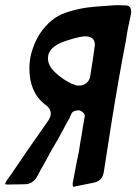

<svg xmlns="http://www.w3.org/2000/svg" viewBox="-71 -734 529 745"><path d="M212 -28 228 -112Q235 -140 240 -177Q241 -180 241 -185L244 -200V-202L245 -205Q249 -235 258 -283Q258 -298 237 -306Q210 -306 205 -290L199 -277L200 -278L188 -257Q157 -197 126 -146Q105 -106 88 -77Q82 -65 74 -51Q57 -19 24 -19L-42 -18L-51 -19Q-51 -24 -46 -32Q-22 -65 -9 -85Q38 -155 117 -267Q126 -282 126 -293Q126 -314 102 -330L103 -329Q43 -376 43 -469Q43 -509 56 -545Q70 -587 93.5 -617Q117 -647 142 -664Q167 -681 205 -691.5Q243 -702 273.5 -705.5Q304 -709 351 -712Q375 -714 387 -714Q393 -714 402.5 -713.5Q412 -713 417 -713Q438 -712 438 -689Q438 -683 437 -679Q423 -617 418 -579Q391 -440 363 -267L332 -68Q327 -33 295 -26H297L222 -11Q216 -9 215 -9Q211 -9 211 -20Q211 -25 212 -28ZM260 -593Q245 -593 212.5 -584Q180 -575 163 -567Q115 -545 115 -508Q115 -479 143.5 -452.5Q172 -426 207 -409L222 -404L225 -402H237Q252 -402 264 -411.5Q276 -421 279 -438Q292 -519 296 -551Q297 -554 297 -560Q297 -593 260 -593ZM295 -549V-550L296 -552Q296 -550 295 -550Z"/></svg>

Font: Bangerz Fix
Style: Regular
Weight: 400
Designer: vernon adams
Foundry: Vernon Adams
Version: Version 2.10;December 28, 2023;FontCreator 13.0.0.2683 64-bi